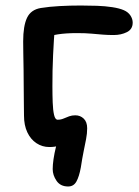

<svg xmlns="http://www.w3.org/2000/svg" viewBox="-20 -526 505 696"><path d="M227 150Q199 150 185 129.5Q171 109 171 87Q171 72 174 51Q177 30 183 6Q189 -18 198 -41L223 -13Q209 -3 194 2Q179 7 159 7Q133 7 112 -7Q91 -21 79 -46.5Q67 -72 67 -107Q67 -124 66.5 -150.5Q66 -177 66 -208.5Q66 -240 65.5 -272Q65 -304 64.5 -331Q64 -358 64 -376Q64 -432 78 -461.5Q92 -491 128 -497Q159 -502 196.5 -504Q234 -506 273 -506Q302 -506 331.5 -505Q361 -504 387 -500Q413 -496 429 -489Q445 -482 453 -469.5Q461 -457 461 -444Q461 -420 440 -409.5Q419 -399 392 -399Q371 -399 352.5 -400.5Q334 -402 312 -404Q290 -406 259 -406Q219 -406 190 -401.5Q161 -397 128 -389L179 -430Q177 -408 175.5 -382Q174 -356 172.5 -327.5Q171 -299 170.5 -270.5Q170 -242 170 -214Q170 -182 171 -154.5Q172 -127 176 -109.5Q180 -92 189 -92Q201 -92 211 -96.5Q221 -101 231 -104.5Q241 -108 253 -108Q271 -108 283.5 -96Q296 -84 296 -61Q296 -42 292 -21.5Q288 -1 283 23.5Q278 48 273 81Q267 114 257 132Q247 150 227 150Z"/></svg>

Font: Shantell Sans Medium
Style: Regular
Weight: 500
Designer: Stephen Nixon, Anya Danilova, Shantell Martin
Foundry: Arrow Type
Version: Version 1.011;[c5ecc13dd]